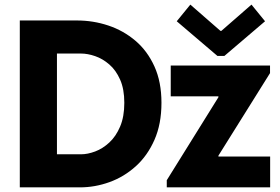

<svg xmlns="http://www.w3.org/2000/svg" viewBox="-20 -808 1207 828"><path d="M65.4 0V-719.7H312Q381.8 -719.7 447 -698Q512.2 -676.3 564 -632.3Q615.7 -588.4 646 -521.5Q676.3 -454.6 676.3 -364.7Q676.3 -273.4 646.2 -205.1Q616.2 -136.7 565.7 -91.1Q515.1 -45.4 452.4 -22.7Q389.6 0 324.7 0ZM225.6 -142.6H329.1Q357.9 -142.6 390.4 -154.8Q422.9 -167 451.4 -193.4Q480 -219.7 498 -262.2Q516.1 -304.7 516.1 -364.7Q516.1 -423.8 498 -464.6Q480 -505.4 451.4 -530Q422.9 -554.7 390.4 -565.9Q357.9 -577.1 329.1 -577.1H225.6ZM699.2 0V-30.8L921.9 -388.7V-392.6H716.3V-525.4H1144.5V-492.7L921.9 -136.7V-132.8H1145V0ZM800.8 -788.1 930.7 -674.8H934.6L1064.5 -788.1L1123 -716.3L947.8 -566.9H917.5L742.2 -716.3Z"/></svg>

Font: Reddit Sans ExtraBold
Style: Regular
Weight: 800
Designer: Stephen Hutchings
Foundry: Reddit
Version: Version 1.014; ttfautohint (v1.8.4.7-5d5b)